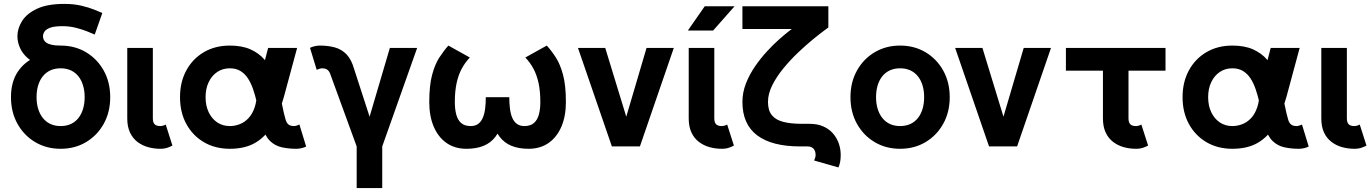

<svg xmlns="http://www.w3.org/2000/svg" viewBox="-20 -755 7068 990"><path d="M36.6 -253.9Q36.6 -176.8 70.1 -116.7Q103.5 -56.6 161.4 -22.2Q219.2 12.2 292.5 12.2Q366 12.2 423.7 -22.2Q481.4 -56.6 514.9 -116.7Q548.3 -176.8 548.3 -253.9Q548.3 -331.1 514.9 -391.1Q481.4 -451.2 423.7 -485.6Q366 -520 292.5 -520V-402.8Q322.5 -402.8 345.7 -392Q368.9 -381.1 384.6 -361.1Q400.4 -341.1 408.4 -313.8Q416.5 -286.6 416.5 -253.9Q416.5 -221.4 408.4 -194.1Q400.4 -166.7 384.6 -146.7Q368.9 -126.7 345.7 -115.8Q322.5 -105 292.5 -105Q262.5 -105 239.3 -116.1Q216.1 -127.2 200.3 -147.5Q184.6 -167.7 176.5 -194.8Q168.5 -221.9 168.5 -253.9Q168.5 -286.6 176.5 -313.8Q184.6 -341.1 200.3 -361.1Q216.1 -381.1 239.3 -392Q262.5 -402.8 292.5 -402.8V-485.8Q219.2 -485.8 161.4 -460Q103.5 -434.1 70.1 -382.6Q36.6 -331.1 36.6 -253.9ZM311.8 -734.9Q224.4 -734.9 171.1 -710Q117.9 -685.1 93.9 -646.7Q69.8 -608.4 69.8 -568.1Q69.8 -538.1 82.8 -508.7Q95.7 -479.2 122.9 -455.3Q150.1 -431.4 192.3 -417.1Q234.4 -402.8 292.5 -402.8V-520Q264.6 -520 246.7 -524Q228.8 -528.1 219 -535Q209.2 -542 205.4 -550.5Q201.7 -559.1 201.7 -568.1Q201.7 -580.3 209.7 -592.4Q217.8 -604.5 239.5 -612.3Q261.2 -620.1 302.2 -620.1Q337.6 -620.1 369.8 -612.1Q401.9 -604 427.5 -593.9Q453.1 -583.7 468.5 -576.9L507.6 -688Q492.7 -694.3 465.1 -705.6Q437.5 -716.8 398.8 -725.8Q360.1 -734.9 311.8 -734.9Z M834.5 -112.8Q829.8 -109.9 821.4 -107.4Q813 -105 806.6 -105Q796.6 -105 789.2 -107.3Q781.7 -109.6 777.1 -114.6Q772.5 -119.6 770.3 -127.1Q768.1 -134.5 768.1 -144.5V-214.8V-282.2V-507.8H636.2V-282.2V-214.8V-144.5Q636.2 -101.6 650.4 -71.5Q664.6 -41.5 689 -23.1Q713.4 -4.6 743.8 3.8Q774.2 12.2 806.6 12.2Q828.6 12.2 844.6 6.3Q860.6 0.5 869.1 -4.4Z M1164.8 -402.8Q1197.5 -402.8 1220.5 -388.5Q1243.4 -374.3 1259 -349.9Q1274.7 -325.4 1285.3 -294.2Q1295.9 -262.9 1303.7 -229Q1311.5 -195.1 1318.5 -161.7Q1325.4 -128.4 1333.7 -100.1Q1347.7 -51.5 1372.9 -27.5Q1398.2 -3.4 1432.6 4.4Q1467 12.2 1508.1 12.2Q1521 12.2 1535.5 8.8Q1550 5.4 1558.6 0.5L1523.9 -112.8Q1519.3 -110.4 1510.7 -107.7Q1502.2 -105 1495.8 -105Q1478 -105 1468 -112.8Q1458 -120.6 1453.1 -136.7Q1444.1 -166.5 1436.4 -206.3Q1428.7 -246.1 1418.2 -289.2Q1407.7 -332.3 1390.1 -373.3Q1372.6 -414.3 1344 -447.5Q1315.4 -480.7 1271.7 -500.4Q1228 -520 1164.8 -520Q1089.6 -520 1031.6 -486.2Q973.6 -452.4 940.9 -392.3Q908.2 -332.3 908.2 -253.9Q908.2 -175.5 940.9 -115.6Q973.6 -55.7 1031.6 -21.7Q1089.6 12.2 1164.8 12.2Q1243.7 12.2 1296.8 -19Q1349.9 -50.3 1384.8 -109.9Q1419.7 -169.4 1443.4 -253.9L1512 -507.8H1362.5L1304.9 -286.1Q1304.9 -235.8 1293 -201Q1281 -166.3 1260.7 -145.1Q1240.5 -124 1215.6 -114.5Q1190.7 -105 1164.8 -105Q1128.2 -105 1100.1 -123.9Q1072 -142.8 1056 -176.4Q1040 -210 1040 -253.9Q1040 -297.9 1056 -331.4Q1072 -365 1100.1 -383.9Q1128.2 -402.8 1164.8 -402.8Z M1950.9 0 2130.9 -507.8H1990.2L1885.7 -153.3L1806.4 -397.7Q1792.2 -448.2 1767 -474.5Q1741.7 -500.7 1706.9 -510.4Q1672.1 -520 1628.9 -520Q1616.2 -520 1601.8 -516.6Q1587.4 -513.2 1578.4 -508.3L1613 -395Q1617.9 -397.5 1626.3 -400.1Q1634.8 -402.8 1641.1 -402.8Q1654.3 -402.8 1662.7 -398.7Q1671.1 -394.5 1676.6 -386.4Q1682.1 -378.2 1685.5 -366.2L1819.1 0V214.8H1950.9Z M2193.4 -228.5Q2193.4 -314 2207.9 -368.5Q2222.4 -423.1 2245.2 -458.3Q2268.1 -493.4 2292 -520L2402.6 -458.5Q2378.2 -432.9 2360.8 -400.8Q2343.5 -368.7 2334.4 -326.7Q2325.2 -284.7 2325.2 -228.5Q2325.2 -193.1 2332.4 -165.2Q2339.6 -137.2 2357.4 -121.1Q2375.2 -105 2407 -105Q2430.9 -105 2446 -116.5Q2461.2 -127.9 2469.7 -148.3Q2478.3 -168.7 2481.6 -195.8Q2484.9 -222.9 2484.9 -253.9H2583Q2583 -183.3 2571.2 -132.9Q2559.3 -82.5 2535 -50.4Q2510.7 -18.3 2473.5 -3.1Q2436.3 12.2 2385.5 12.2Q2325.2 12.2 2282.2 -17.9Q2239.3 -48.1 2216.3 -102.3Q2193.4 -156.5 2193.4 -228.5ZM2897.9 -228.5Q2897.9 -156.5 2874.9 -102.3Q2851.8 -48.1 2808.7 -17.9Q2765.6 12.2 2705.3 12.2Q2654.8 12.2 2617.4 -3.1Q2580.1 -18.3 2555.7 -50.4Q2531.2 -82.5 2519.4 -132.9Q2507.6 -183.3 2507.6 -253.9H2606Q2606 -222.9 2609.3 -195.8Q2612.5 -168.7 2621.1 -148.3Q2629.6 -127.9 2644.9 -116.5Q2660.2 -105 2683.8 -105Q2715.6 -105 2733.5 -121.1Q2751.5 -137.2 2758.8 -165.2Q2766.1 -193.1 2766.1 -228.5Q2766.1 -284.7 2757 -326.7Q2747.8 -368.7 2730.6 -400.8Q2713.4 -432.9 2688.7 -458.5L2799.3 -520Q2823.7 -493.4 2846.3 -458.3Q2868.9 -423.1 2883.4 -368.5Q2897.9 -314 2897.9 -228.5Z M3209.2 -153.3 3100.8 -507.8H2960.2L3135 0H3279.5L3454.3 -507.8H3313.7Z M3729.5 -112.8Q3724.9 -109.9 3716.4 -107.4Q3708 -105 3701.7 -105Q3691.7 -105 3684.2 -107.3Q3676.8 -109.6 3672.1 -114.6Q3667.5 -119.6 3665.3 -127.1Q3663.1 -134.5 3663.1 -144.5V-214.8V-282.2V-507.8H3531.2V-282.2V-214.8V-144.5Q3531.2 -101.6 3545.4 -71.5Q3559.6 -41.5 3584 -23.1Q3608.4 -4.6 3638.8 3.8Q3669.2 12.2 3701.7 12.2Q3723.6 12.2 3739.6 6.3Q3755.6 0.5 3764.2 -4.4ZM3657.2 -597.7H3526.9L3613.8 -722.7H3767.6Z M3808.1 -722.7V-605.5H4138.2L4251.2 -613.3V-722.7ZM3939.9 -229.5Q3939.9 -271.7 3962.4 -316.3Q3984.9 -360.8 4020.4 -403.8Q4055.9 -446.8 4095.7 -484.5Q4135.5 -522.2 4170.9 -551.3Q4206.3 -580.3 4228.8 -596.8Q4251.2 -613.3 4251.2 -613.3L4062.5 -605.5Q4062.5 -605.5 4044.2 -591.3Q4025.9 -577.1 3996.8 -551.5Q3967.8 -525.9 3935.3 -490.7Q3902.8 -455.6 3873.8 -413.6Q3844.7 -371.6 3826.4 -325Q3808.1 -278.3 3808.1 -229.5Q3808.1 -114.3 3884.2 -57.1Q3960.2 0 4105.7 0H4144Q4163.8 0 4174.7 11.8Q4185.5 23.7 4185.5 44.4Q4185.5 50.8 4182.9 59.2Q4180.2 67.6 4177.7 72.5L4303.2 108.4Q4309.1 95 4312 79.7Q4314.9 64.5 4314.9 44.4Q4314.9 12.7 4304.7 -16.2Q4294.4 -45.2 4274.4 -67.7Q4254.4 -90.3 4224.5 -103.4Q4194.6 -116.5 4155.3 -116.5L4105.7 -116.7Q4054.7 -117.2 4017.3 -127Q3980 -136.7 3960 -161.1Q3939.9 -185.5 3939.9 -229.5Z M4497.1 -253.9Q4497.1 -286.6 4505.1 -313.8Q4513.2 -341.1 4528.9 -361.1Q4544.7 -381.1 4567.9 -392Q4591.1 -402.8 4621.1 -402.8Q4651.1 -402.8 4674.3 -392Q4697.5 -381.1 4713.3 -361.1Q4729 -341.1 4737.1 -313.8Q4745.1 -286.6 4745.1 -253.9Q4745.1 -221.4 4737.1 -194.1Q4729 -166.7 4713.3 -146.7Q4697.5 -126.7 4674.3 -115.8Q4651.1 -105 4621.1 -105Q4591.1 -105 4567.9 -116.1Q4544.7 -127.2 4528.9 -147.5Q4513.2 -167.7 4505.1 -194.8Q4497.1 -221.9 4497.1 -253.9ZM4365.2 -253.9Q4365.2 -176.8 4398.7 -116.7Q4432.1 -56.6 4490 -22.2Q4547.9 12.2 4621.1 12.2Q4694.6 12.2 4752.3 -22.2Q4810.1 -56.6 4843.5 -116.7Q4877 -176.8 4877 -253.9Q4877 -331.1 4843.5 -391.1Q4810.1 -451.2 4752.3 -485.6Q4694.6 -520 4621.1 -520Q4547.9 -520 4490 -485.6Q4432.1 -451.2 4398.7 -391.1Q4365.2 -331.1 4365.2 -253.9Z M5154.1 -153.3 5045.7 -507.8H4905L5079.8 0H5224.4L5399.2 -507.8H5258.5Z M5865.2 -112.8Q5860.6 -109.9 5852.2 -107.4Q5843.8 -105 5837.4 -105Q5827.4 -105 5819.9 -107.3Q5812.5 -109.6 5807.9 -114.6Q5803.2 -119.6 5801 -127.1Q5798.8 -134.5 5798.8 -144.5V-227.8V-285.6V-469H5667V-282.7V-228.5V-144.5Q5667 -101.6 5681.2 -71.5Q5695.3 -41.5 5719.7 -23.1Q5744.1 -4.6 5774.5 3.8Q5804.9 12.2 5837.4 12.2Q5859.4 12.2 5875.4 6.3Q5891.4 0.5 5899.9 -4.4ZM5989.7 -390.6V-507.8H5476.1V-390.6Z M6334.2 -402.8Q6366.9 -402.8 6389.9 -388.5Q6412.8 -374.3 6428.5 -349.9Q6444.1 -325.4 6454.7 -294.2Q6465.3 -262.9 6473.1 -229Q6481 -195.1 6487.9 -161.7Q6494.9 -128.4 6503.2 -100.1Q6517.1 -51.5 6542.4 -27.5Q6567.6 -3.4 6602.1 4.4Q6636.5 12.2 6677.5 12.2Q6690.4 12.2 6705 8.8Q6719.5 5.4 6728 0.5L6693.4 -112.8Q6688.7 -110.4 6680.2 -107.7Q6671.6 -105 6665.3 -105Q6647.5 -105 6637.5 -112.8Q6627.4 -120.6 6622.6 -136.7Q6613.5 -166.5 6605.8 -206.3Q6598.1 -246.1 6587.6 -289.2Q6577.1 -332.3 6559.6 -373.3Q6542 -414.3 6513.4 -447.5Q6484.9 -480.7 6441.2 -500.4Q6397.5 -520 6334.2 -520Q6259 -520 6201 -486.2Q6143.1 -452.4 6110.4 -392.3Q6077.6 -332.3 6077.6 -253.9Q6077.6 -175.5 6110.4 -115.6Q6143.1 -55.7 6201 -21.7Q6259 12.2 6334.2 12.2Q6413.1 12.2 6466.2 -19Q6519.3 -50.3 6554.2 -109.9Q6589.1 -169.4 6612.8 -253.9L6681.4 -507.8H6532L6474.4 -286.1Q6474.4 -235.8 6462.4 -201Q6450.4 -166.3 6430.2 -145.1Q6409.9 -124 6385 -114.5Q6360.1 -105 6334.2 -105Q6297.6 -105 6269.5 -123.9Q6241.5 -142.8 6225.5 -176.4Q6209.5 -210 6209.5 -253.9Q6209.5 -297.9 6225.5 -331.4Q6241.5 -365 6269.5 -383.9Q6297.6 -402.8 6334.2 -402.8Z M6991.2 -112.8Q6986.6 -109.9 6978.1 -107.4Q6969.7 -105 6963.4 -105Q6953.4 -105 6945.9 -107.3Q6938.5 -109.6 6933.8 -114.6Q6929.2 -119.6 6927 -127.1Q6924.8 -134.5 6924.8 -144.5V-214.8V-282.2V-507.8H6793V-282.2V-214.8V-144.5Q6793 -101.6 6807.1 -71.5Q6821.3 -41.5 6845.7 -23.1Q6870.1 -4.6 6900.5 3.8Q6930.9 12.2 6963.4 12.2Q6985.4 12.2 7001.3 6.3Q7017.3 0.5 7025.9 -4.4Z"/></svg>

Font: Giphurs
Style: Regular
Weight: 400
Version: Version 2.010